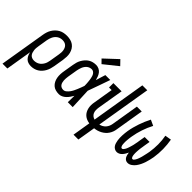

<svg xmlns="http://www.w3.org/2000/svg" viewBox="-103 -1368 2183 2183"><g transform="rotate(45 988.5 -277.0)"><path d="M-23 215 69 -339Q73 -364 80.5 -388Q88 -412 101 -434Q114 -456 133 -475Q152 -494 175 -506.5Q198 -519 223 -523.5Q248 -528 272 -528Q300 -528 327.5 -521.5Q355 -515 376.5 -499.5Q398 -484 412 -461.5Q426 -439 432.5 -412.5Q439 -386 438 -357.5Q437 -329 433 -301L413 -181Q409 -157 402 -134Q395 -111 383.5 -89.5Q372 -68 355 -49Q338 -30 317 -17Q296 -4 272 2Q248 8 225 8Q202 8 180.5 1Q159 -6 144 -21.5Q129 -37 120 -57Q111 -77 107 -99L55 215ZM205 -62Q221 -62 237.5 -66Q254 -70 269 -79Q284 -88 295.5 -101Q307 -114 315.5 -129Q324 -144 328.5 -160Q333 -176 336 -192L356 -312Q359 -329 360 -346.5Q361 -364 358.5 -380Q356 -396 349.5 -411Q343 -426 331.5 -437Q320 -448 304 -453Q288 -458 271 -458Q255 -458 239 -454Q223 -450 208.5 -440.5Q194 -431 183 -418Q172 -405 164.5 -390Q157 -375 152.5 -359.5Q148 -344 145 -328L127 -217Q124 -200 122.5 -182Q121 -164 123 -147.5Q125 -131 130 -115Q135 -99 145.5 -86.5Q156 -74 172 -68Q188 -62 205 -62Z M675 8Q648 8 622 1Q596 -6 577 -23Q558 -40 546.5 -63Q535 -86 530.5 -111.5Q526 -137 527 -164.5Q528 -192 533 -219L553 -339Q557 -363 563.5 -386Q570 -409 582 -430.5Q594 -452 611 -471.5Q628 -491 649 -504Q670 -517 693.5 -522.5Q717 -528 741 -528Q765 -528 787 -517.5Q809 -507 823 -489Q837 -471 845.5 -449Q854 -427 860 -404L861 -406Q869 -434 878 -462.5Q887 -491 896 -520H975Q951 -453 928 -386Q905 -319 880 -252Q883 -189 885.5 -126Q888 -63 891 0H812Q813 -26 813 -52.5Q813 -79 814 -105Q802 -84 788.5 -64.5Q775 -45 757.5 -28.5Q740 -12 718.5 -2Q697 8 675 8ZM675 -62Q696 -62 713.5 -76.5Q731 -91 744 -108.5Q757 -126 766.5 -145.5Q776 -165 784.5 -185Q793 -205 800.5 -225Q808 -245 815 -265Q815 -279 814.5 -293.5Q814 -308 812.5 -322Q811 -336 809.5 -350.5Q808 -365 805 -379Q802 -393 798 -406Q794 -419 786.5 -430.5Q779 -442 767 -450Q755 -458 741 -458Q726 -458 711 -453Q696 -448 683.5 -438Q671 -428 661.5 -414.5Q652 -401 646 -386.5Q640 -372 636 -357.5Q632 -343 629 -328L609 -208Q607 -192 605.5 -176Q604 -160 605 -144.5Q606 -129 610 -114Q614 -99 622.5 -87Q631 -75 645 -68.5Q659 -62 675 -62ZM777 -577 732 -623 888 -769 944 -711Z M1119 215 1155 -3Q1131 -6 1109.5 -15Q1088 -24 1071 -39Q1054 -54 1043 -74.5Q1032 -95 1027 -118Q1022 -141 1022.5 -165.5Q1023 -190 1028 -214L1067 -450H1025V-520H1157L1104 -203Q1101 -182 1101.5 -161.5Q1102 -141 1109.5 -123Q1117 -105 1132.5 -92.5Q1148 -80 1167 -75L1276 -735H1355L1245 -74Q1265 -78 1283.5 -88.5Q1302 -99 1315.5 -114.5Q1329 -130 1337 -149Q1345 -168 1348 -187L1403 -520H1481L1424 -176Q1421 -153 1413 -131.5Q1405 -110 1392 -90.5Q1379 -71 1360.5 -55Q1342 -39 1321 -28Q1300 -17 1278 -10.5Q1256 -4 1233 -2L1197 215Z M1605 8Q1586 8 1569.5 -1.5Q1553 -11 1543 -26Q1533 -41 1528 -59Q1523 -77 1520 -95.5Q1517 -114 1516.5 -133Q1516 -152 1517 -171.5Q1518 -191 1520 -210.5Q1522 -230 1525 -249Q1531 -285 1540.5 -321Q1550 -357 1562 -392Q1574 -427 1588.5 -461Q1603 -495 1620 -528L1689 -496Q1657 -436 1635 -370Q1613 -304 1602 -238Q1600 -229 1599 -219.5Q1598 -210 1596.5 -200Q1595 -190 1594.5 -180.5Q1594 -171 1593 -161.5Q1592 -152 1592 -142.5Q1592 -133 1592.5 -123.5Q1593 -114 1593.5 -105Q1594 -96 1596.5 -87Q1599 -78 1604.5 -70Q1610 -62 1619 -62Q1628 -62 1635 -69.5Q1642 -77 1647 -85Q1652 -93 1656 -101.5Q1660 -110 1663 -118.5Q1666 -127 1669 -136Q1672 -145 1674.5 -154Q1677 -163 1679.5 -171.5Q1682 -180 1684 -189Q1686 -198 1687.5 -207Q1689 -216 1691 -224.5Q1693 -233 1694.5 -242Q1696 -251 1697 -260L1710 -338H1789L1776 -260Q1775 -251 1773.5 -242Q1772 -233 1770.5 -224.5Q1769 -216 1768 -207Q1767 -198 1766 -189Q1765 -180 1764.5 -171Q1764 -162 1763.5 -153.5Q1763 -145 1763 -136Q1763 -127 1763.5 -118.5Q1764 -110 1765 -101.5Q1766 -93 1768.5 -84.5Q1771 -76 1776 -69Q1781 -62 1790 -62Q1799 -62 1805.5 -69.5Q1812 -77 1817 -85Q1822 -93 1826 -101.5Q1830 -110 1833 -118.5Q1836 -127 1839 -135.5Q1842 -144 1844.5 -153Q1847 -162 1849 -170.5Q1851 -179 1853 -188Q1855 -197 1857 -205.5Q1859 -214 1861 -223Q1863 -232 1864.5 -240.5Q1866 -249 1868 -258Q1878 -323 1878 -387.5Q1878 -452 1866 -515L1942 -528Q1954 -459 1955 -389.5Q1956 -320 1945 -249Q1940 -223 1934 -197Q1928 -171 1919.5 -145.5Q1911 -120 1899 -95Q1887 -70 1870.5 -47.5Q1854 -25 1830 -8.5Q1806 8 1780 8Q1762 8 1748 -0.5Q1734 -9 1726 -23Q1718 -37 1714 -53Q1710 -69 1708 -86Q1700 -69 1690.5 -53Q1681 -37 1668.5 -23Q1656 -9 1639 -0.5Q1622 8 1605 8Z"/></g></svg>

Font: Iosevka Gothic
Style: Italic
Weight: 400
Italic angle: -9°
Monospace: yes
Designer: Belleve Invis
Foundry: Belleve Invis
Version: Version 15.5.1; ttfautohint (v1.8.4)